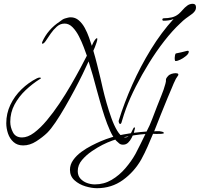

<svg xmlns="http://www.w3.org/2000/svg" viewBox="-20 -656 1051 1010"><path d="M612 -4Q608 -4 606 -9.5Q604 -15 604 -18Q604 -21 605 -23Q633 -114 676 -210.5Q719 -307 774 -396.5Q829 -486 893 -556Q881 -551 868 -549Q855 -547 841 -547Q834 -547 834 -553Q834 -560 843 -560Q863 -560 883 -564.5Q903 -569 919 -582Q930 -591 941 -604Q952 -617 965 -626.5Q978 -636 994 -636Q1011 -636 1011 -618Q1011 -606 1004.5 -597Q998 -588 988 -581Q972 -570 957.5 -559Q943 -548 929 -534Q887 -495 844.5 -440.5Q802 -386 764 -324.5Q726 -263 694.5 -201Q663 -139 643 -85Q637 -69 632 -53.5Q627 -38 622 -21Q621 -18 619 -11Q617 -4 612 -4ZM102 109Q71 109 51 91Q31 73 22 46Q13 19 13 -8Q13 -59 34.5 -104.5Q56 -150 93 -186Q130 -222 174 -244Q182 -248 189 -248Q190 -248 192.5 -247.5Q195 -247 195 -245Q195 -243 192.5 -241.5Q190 -240 188 -239Q150 -215 114.5 -181.5Q79 -148 56.5 -106Q34 -64 34 -15Q34 13 48 40Q62 67 96 67Q126 67 159 42.5Q192 18 226 -22.5Q260 -63 292.5 -111.5Q325 -160 353 -208.5Q381 -257 403 -298Q425 -339 437 -363Q431 -380 420.5 -408Q410 -436 395.5 -464.5Q381 -493 362 -512.5Q343 -532 320 -532Q297 -532 279 -516Q261 -500 246.5 -479Q232 -458 221.5 -442Q211 -426 203 -426Q201 -426 201 -429Q201 -431 201.5 -432.5Q202 -434 202 -435Q231 -501 295 -543Q301 -548 308 -552.5Q315 -557 322 -559Q330 -561 337 -563Q344 -565 352 -565Q376 -565 394.5 -549Q413 -533 426 -509Q439 -485 448 -459.5Q457 -434 463 -415Q465 -420 469.5 -429.5Q474 -439 480 -447Q486 -455 490 -455Q492 -455 492 -451Q492 -445 488 -432.5Q484 -420 479 -407.5Q474 -395 471 -389Q482 -352 491 -315.5Q500 -279 509 -242Q513 -224 521 -189.5Q529 -155 540.5 -114.5Q552 -74 566 -35Q580 4 596.5 31.5Q613 59 631 66Q633 67 638 67Q654 67 663 53.5Q672 40 677.5 27Q683 14 687 14Q690 14 690 19Q690 20 687 30.5Q684 41 684 43Q680 54 672.5 69Q665 84 654 94.5Q643 105 628 105H626Q615 105 607 98.5Q599 92 591 84Q574 65 558.5 30.5Q543 -4 530 -43.5Q517 -83 506.5 -120.5Q496 -158 489 -183Q479 -221 468.5 -258.5Q458 -296 446 -333Q434 -306 414.5 -266Q395 -226 371 -181Q347 -136 321.5 -92Q296 -48 272 -12.5Q248 23 228 43Q204 66 170.5 87.5Q137 109 102 109ZM904 -335Q900 -335 899.5 -342Q899 -349 899 -351Q899 -355 900.5 -364.5Q902 -374 906 -375Q920 -378 934 -381Q948 -384 962 -388Q964 -388 965.5 -388.5Q967 -389 968 -389Q973 -389 973 -384Q973 -374 959.5 -362.5Q946 -351 930 -343Q914 -335 904 -335ZM490 334Q462 334 429 324Q396 314 372 292.5Q348 271 348 237Q348 210 365 186Q382 162 408 143Q434 124 461.5 110Q489 96 510 87Q566 63 628.5 51.5Q691 40 751 36Q768 4 780.5 -29.5Q793 -63 806 -96Q817 -125 829.5 -155Q842 -185 850 -215Q854 -229 853 -236Q852 -243 864 -256Q871 -264 882.5 -267.5Q894 -271 904 -271Q907 -271 912.5 -270Q918 -269 918 -264V-261Q910 -250 905 -241Q893 -217 883 -191.5Q873 -166 862 -142Q844 -98 826 -53.5Q808 -9 791 35Q798 34 804.5 34Q811 34 818 34Q821 34 831.5 36.5Q842 39 842 44Q842 47 829 48Q816 49 803 48.5Q790 48 788 48H785Q771 82 756 116Q741 150 723 183Q686 248 626.5 291Q567 334 490 334ZM479 314Q527 314 567.5 290Q608 266 640 228.5Q672 191 693 153Q707 127 719.5 101Q732 75 745 49Q688 53 629 66.5Q570 80 519 106Q495 118 464.5 138.5Q434 159 411.5 185.5Q389 212 389 244Q389 268 403 283.5Q417 299 437.5 306.5Q458 314 479 314Z"/></svg>

Font: Bonheur Royale
Style: Regular
Weight: 400
Designer: Robert E. Leuschke
Foundry: Robert E. Leuschke
Version: Version 1.010; ttfautohint (v1.8.3)